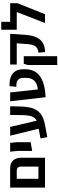

<svg xmlns="http://www.w3.org/2000/svg" viewBox="1074 -1832 957 3146"><g transform="rotate(-90 1553.0 -258.5)"><path d="M397 0V-390Q397 -429 379.5 -446Q362 -463 330 -463H144V-571H369Q419 -571 458 -552Q497 -533 519.5 -492Q542 -451 542 -383V-93V0ZM83 0V-108H490L487 0ZM53 0V-483V-571H197V-475V0Z M653 -210V-298V-454L641 -571H785L797 -454V-298L796 -235Z M879 38 859 -74 1091 -118Q1140 -127 1169.5 -148.5Q1199 -170 1214.5 -205.5Q1230 -241 1235.5 -292.5Q1241 -344 1241.5 -413Q1242 -482 1242 -571H1385Q1385 -473 1381.5 -392.5Q1378 -312 1364.5 -247.5Q1351 -183 1320 -134.5Q1289 -86 1234 -53Q1179 -20 1093 -3ZM1021 -90 903 -571H1047L1159 -90Z M1534 10 1467 -571H1612L1661 -118Q1715 -123 1752 -139.5Q1789 -156 1811 -182.5Q1833 -209 1842.5 -245Q1852 -281 1851 -326V-357Q1851 -385 1841 -409Q1831 -433 1809 -449.5Q1787 -466 1753 -468L1704 -471L1715 -582L1776 -579Q1835 -576 1882.5 -553Q1930 -530 1959.5 -485.5Q1989 -441 1991 -372L1992 -344Q1995 -253 1964.5 -187.5Q1934 -122 1873.5 -80Q1813 -38 1727 -16.5Q1641 5 1534 10Z M2274 1 2263 -107Q2295 -110 2320 -120.5Q2345 -131 2363 -151.5Q2381 -172 2391 -206Q2401 -240 2404 -289L2417 -463H2069V-571H2572L2567 -478L2556 -327Q2553 -259 2536.5 -200Q2520 -141 2488 -96Q2456 -51 2403.5 -25.5Q2351 0 2274 1ZM2061 200V-279L2081 -348H2206V-280V200Z M2750 0 2929 -463H2639V-571H3074V-452L2894 0ZM2639 -463V-717H2769V-463Z"/></g></svg>

Font: Assistant ExtraLight
Style: Bold
Weight: 700
Version: Version 3.000